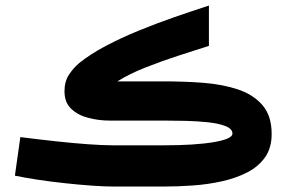

<svg xmlns="http://www.w3.org/2000/svg" viewBox="-20 -685 1051 705"><path d="M580.1 0H399.9Q365.2 0 316.9 -3.4Q268.6 -6.8 216.6 -12.5Q164.6 -18.1 116.7 -25.4Q68.8 -32.7 34.7 -40L54.7 -181.6Q119.6 -173.3 184.3 -166.3Q249 -159.2 304.2 -155.3Q359.4 -151.4 395 -151.4H579.6Q696.3 -151.4 764.9 -163.1Q833.5 -174.8 833.5 -194.3Q833.5 -211.9 808.1 -221.9Q782.7 -231.9 743.4 -236.1Q704.1 -240.2 662.1 -241.2Q620.1 -242.2 586.4 -242.2H383.3Q343.3 -242.2 304.9 -252Q266.6 -261.7 241.7 -285.2Q216.8 -308.6 216.8 -350.1Q216.8 -386.2 233.6 -411.4Q250.5 -436.5 271 -453.6Q311.5 -486.3 367.9 -516.1Q424.3 -545.9 489.3 -572.5Q554.2 -599.1 620.6 -622.1Q687 -645 747.1 -664.6V-516.6Q694.8 -500 633.3 -480Q571.8 -460 513.2 -436.8Q454.6 -413.6 411.1 -386.2H584Q656.7 -386.2 726.8 -380.9Q796.9 -375.5 853.5 -356.7Q910.2 -337.9 943.8 -298.8Q977.5 -259.8 977.5 -192.9Q977.5 -142.1 953.4 -107.7Q929.2 -73.2 887.9 -52Q846.7 -30.8 794.9 -19.3Q743.2 -7.8 687.7 -3.9Q632.3 0 580.1 0Z"/></svg>

Font: Vazirmatn RD UI FD Black
Style: Regular
Weight: 900
Designer: Saber Rastikerdar
Foundry: Saber Rastikerdar
Version: Version 33.003